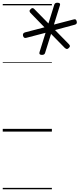

<svg xmlns="http://www.w3.org/2000/svg" viewBox="-20 -959 580 1399"><path d="M284 -559Q262 -560 268 -579L312 -720L174 -684Q164 -681 158 -683.5Q152 -686 148 -697Q143 -717 162 -723L304 -760L202 -865Q197 -870 195.5 -877Q194 -884 203 -892Q210 -900 216.5 -900Q223 -900 229 -894L333 -788L375 -923Q377 -931 383 -935.5Q389 -940 401 -939Q422 -938 417 -921L373 -780L515 -817Q525 -820 530.5 -817.5Q536 -815 539 -803Q544 -784 525 -779L381 -740L482 -637Q489 -630 489.5 -623.5Q490 -617 481 -609Q473 -601 466.5 -602Q460 -603 452 -610L352 -712L309 -575Q305 -558 284 -559ZM0 410H358V420H0ZM0 -20H358V0H0ZM0 -505H358V-500H0ZM0 -930H358V-920H0Z"/></svg>

Font: Playwrite DE LA Guides
Style: Regular
Weight: 400
Designer: Veronika Burian, José Scaglione
Foundry: TypeTogether
Version: Version 1.003